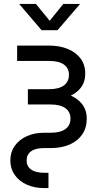

<svg xmlns="http://www.w3.org/2000/svg" viewBox="-20 -755 527 979"><path d="M205.6 204.1Q155.3 204.1 116.2 186.3Q77.1 168.5 54.9 136.7Q32.7 105 32.7 63Q32.7 21 54.9 -10.7Q77.1 -42.5 116 -60.3Q154.8 -78.1 204.6 -78.1H238.8Q287.6 -78.1 313.5 -96.9Q339.4 -115.7 339.4 -149.9Q339.4 -184.6 313.5 -203.4Q287.6 -222.2 238.8 -222.2H122.1V-300.3H231Q279.8 -300.3 305.7 -319.3Q331.5 -338.4 331.5 -373.5Q331.5 -407.7 305.7 -426Q279.8 -444.3 231 -444.3H67.4V-522.5H231Q284.2 -522.5 325.7 -505.4Q367.2 -488.3 390.9 -456.5Q414.6 -424.8 414.6 -379.9Q414.6 -335.9 390.6 -305.9Q366.7 -275.9 325.2 -260.5Q283.7 -245.1 231 -245.1H122.1V-286.6H238.8Q291.5 -286.6 333 -270.8Q374.5 -254.9 398.4 -224.4Q422.4 -193.8 422.4 -149.4Q422.4 -103.5 399.4 -69.8Q376.5 -36.1 335.2 -18.1Q293.9 0 238.8 0H204.6Q161.6 0 138.7 16.4Q115.7 32.7 115.7 63Q115.7 93.3 138.9 109.6Q162.1 126 205.6 126H227.1V204.1ZM163.1 -734.9 233.4 -648.9 302.7 -734.9H387.2V-733.4L273.4 -601.1H191.9L79.1 -733.4V-734.9Z"/></svg>

Font: Inter 28pt
Style: Regular
Weight: 400
Designer: Rasmus Andersson
Foundry: rsms
Version: Version 4.001;git-66647c0bb